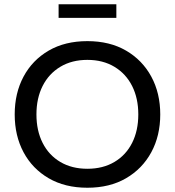

<svg xmlns="http://www.w3.org/2000/svg" viewBox="-20 -871 820 901"><path d="M390 10Q285 10 208.5 -34.5Q132 -79 90.5 -156.5Q49 -234 49 -334Q49 -434 90.5 -511.5Q132 -589 208.5 -633.5Q285 -678 390 -678Q495 -678 571.5 -633.5Q648 -589 690 -511.5Q732 -434 732 -334Q732 -234 690 -156.5Q648 -79 571.5 -34.5Q495 10 390 10ZM390 -79Q463 -79 517 -111Q571 -143 600 -200.5Q629 -258 629 -334Q629 -410 600 -467.5Q571 -525 517 -557.5Q463 -590 390 -590Q317 -590 263 -557.5Q209 -525 180 -467.5Q151 -410 151 -334Q151 -258 180 -200.5Q209 -143 263 -111Q317 -79 390 -79ZM255 -787V-851H526V-787Z"/></svg>

Font: Gantari Medium
Style: Regular
Weight: 500
Designer: Anugrah Pasau
Foundry: Lafontype
Version: Version 1.000; ttfautohint (v1.8.4.7-5d5b)